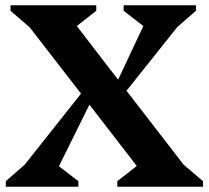

<svg xmlns="http://www.w3.org/2000/svg" viewBox="-20 -710 794 730"><path d="M2 0V-21L74 -84L288 -354L93 -606L20 -669V-690H346V-669L272 -611L429 -407L525 -611L450 -669V-690H725V-669L654 -607L461 -365L678 -84L752 -21V0H426V-21L500 -79L320 -312L204 -78L278 -21V0Z"/></svg>

Font: Platypi SemiBold
Style: Regular
Weight: 600
Designer: David Sargent
Foundry: Bolt Cutter Type
Version: Version 1.200; ttfautohint (v1.8.4.7-5d5b)